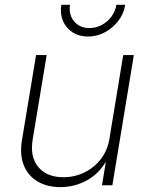

<svg xmlns="http://www.w3.org/2000/svg" viewBox="-20 -767 614 795"><path d="M230.5 7.8Q175.3 7.8 135.7 -15.6Q96.2 -39.1 78.6 -82.5Q61 -126 70.8 -186L129.4 -539.1H173.3L115.2 -188.5Q103.5 -117.7 138.7 -75.4Q173.8 -33.2 242.7 -33.2Q289.1 -33.2 329.6 -53Q370.1 -72.8 397.7 -108.6Q425.3 -144.5 433.1 -192.4L490.2 -539.1H534.2L445.3 0H402.3L422.4 -121.6H431.2Q399.9 -55.2 345.9 -23.7Q292 7.8 230.5 7.8ZM344.2 -615.7Q307.1 -615.7 280 -633.5Q252.9 -651.4 240.5 -680.9Q228 -710.4 233.9 -747.1H270Q263.7 -706.1 286.9 -678.5Q310.1 -650.9 350.1 -650.9Q377.4 -650.9 401.1 -663.6Q424.8 -676.3 441.2 -698Q457.5 -719.7 461.9 -747.1H498.5Q492.7 -710.4 470 -680.7Q447.3 -650.9 414.3 -633.3Q381.3 -615.7 344.2 -615.7Z"/></svg>

Font: Inter 18pt ExtraLight
Style: Italic
Weight: 250
Italic angle: -9.3988°
Designer: Rasmus Andersson
Foundry: rsms
Version: Version 4.001;git-66647c0bb